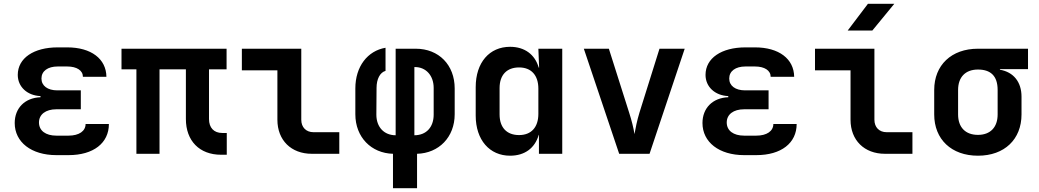

<svg xmlns="http://www.w3.org/2000/svg" viewBox="-20 -805 5440 1005"><path d="M339 7C469 7 550 -56 550 -156H428C428 -119 394 -95 339 -95H275C219 -95 184 -121 184 -164C184 -206 219 -233 275 -233H403V-332H280C229 -332 197 -356 197 -394C197 -433 230 -457 282 -457H332C382 -457 414 -436 414 -403H537C536 -497 457 -557 332 -557H282C157 -557 73 -501 73 -413C73 -351 122 -305 192 -302V-296C110 -293 57 -239 57 -161C57 -61 144 7 275 7Z M1137 5H1167V-109H1143C1100 -109 1074 -136 1074 -182V-442H1166V-550H616V-442H694V0H815V-442H953V-182C953 -68 1024 5 1137 5Z M1612 0H1756V-113H1621C1582 -113 1557 -139 1557 -178V-550H1246V-437H1432V-178C1432 -71 1504 0 1612 0Z M2037 180H2163V0C2277 -3 2360 -87 2360 -207V-342C2360 -465 2277 -550 2156 -550H2051V-97C1991 -97 1950 -139 1950 -205L1951 -345C1951 -391 1969 -426 1998 -434V-555C1904 -539 1840 -457 1840 -342V-207C1840 -87 1923 -3 2037 0ZM2149 -97V-454H2152C2210 -454 2250 -409 2250 -345V-205C2250 -139 2211 -97 2149 -97Z M2650 10C2727 10 2780 -30 2800 -99H2801V0H2923V-550H2798L2802 -451H2800C2780 -520 2726 -560 2650 -560C2542 -560 2470 -478 2470 -349V-200C2470 -72 2543 10 2650 10ZM2697 -98C2633 -98 2595 -137 2595 -206V-344C2595 -413 2633 -452 2697 -452C2761 -452 2798 -411 2798 -341V-209C2798 -139 2761 -98 2697 -98Z M3221 0H3380L3564 -550H3432L3327 -215C3315 -176 3306 -132 3301 -103C3297 -132 3286 -176 3273 -216L3167 -550H3036Z M3939 7C4069 7 4150 -56 4150 -156H4028C4028 -119 3994 -95 3939 -95H3875C3819 -95 3784 -121 3784 -164C3784 -206 3819 -233 3875 -233H4003V-332H3880C3829 -332 3797 -356 3797 -394C3797 -433 3830 -457 3882 -457H3932C3982 -457 4014 -436 4014 -403H4137C4136 -497 4057 -557 3932 -557H3882C3757 -557 3673 -501 3673 -413C3673 -351 3722 -305 3792 -302V-296C3710 -293 3657 -239 3657 -161C3657 -61 3744 7 3875 7Z M4417 -645H4546L4661 -785H4523ZM4612 0H4756V-113H4621C4582 -113 4557 -139 4557 -178V-550H4246V-437H4432V-178C4432 -71 4504 0 4612 0Z M5099 10C5238 10 5327 -76 5327 -206V-299C5327 -376 5285 -428 5214 -440V-443H5361V-550H5099C4960 -550 4870 -464 4870 -334V-206C4870 -76 4960 10 5099 10ZM5099 -99C5033 -99 4995 -139 4995 -206V-334C4995 -401 5033 -441 5099 -441C5164 -441 5202 -409 5202 -334V-206C5202 -139 5164 -99 5099 -99Z"/></svg>

Font: JetBrains Mono
Style: Bold
Weight: 558
Monospace: yes
Designer: Philipp Nurullin, Konstantin Bulenkov
Foundry: JetBrains
Version: Version 2.305